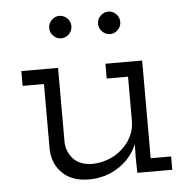

<svg xmlns="http://www.w3.org/2000/svg" viewBox="-45 -593 637 646"><g transform="rotate(-5 273.5 -270.5)"><path d="M394 -97 393 -52 394 0H512V-45H443V-375H319V-325H391V-176Q391 -147 378.5 -122.5Q366 -98 346 -81Q326 -63 299 -53Q272 -43 243 -43Q202 -45 181.5 -68Q161 -91 159 -122V-375H35V-325H107V-104Q109 -54 141.5 -23Q174 8 230 8Q285 8 329.5 -20.5Q374 -49 394 -97ZM381 -511Q381 -527 369.5 -538Q358 -549 344 -549Q329 -549 317.5 -538Q306 -527 306 -511Q306 -495 317.5 -484Q329 -473 344 -473Q358 -473 369.5 -484Q381 -495 381 -511ZM216 -511Q216 -527 204.5 -538Q193 -549 178 -549Q164 -549 152.5 -538Q141 -527 141 -511Q141 -495 152.5 -484Q164 -473 178 -473Q193 -473 204.5 -484Q216 -495 216 -511Z"/></g></svg>

Font: Josefin Slab Thin Medium
Style: Regular
Weight: 500
Version: Version 2.000